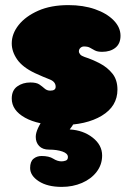

<svg xmlns="http://www.w3.org/2000/svg" viewBox="-20 -490 516 752"><path d="M218 0Q130 0 78 -29Q26 -58 26 -104Q26 -136 47.5 -151.5Q69 -167 99 -167Q123 -167 134.5 -159Q146 -151 155 -143Q164 -135 177 -135Q198 -135 198 -150Q198 -170 174.5 -179Q151 -188 116 -204Q68 -227 47 -257.5Q26 -288 26 -320Q26 -358 53 -392Q80 -426 129.5 -448Q179 -470 248 -470Q306 -470 352 -454Q398 -438 425 -410.5Q452 -383 452 -350Q452 -319 432 -303Q412 -287 380 -287Q362 -287 351.5 -292.5Q341 -298 332.5 -303Q324 -308 309 -308Q301 -308 295 -302.5Q289 -297 289 -289Q289 -283 294 -277Q299 -271 311 -267Q342 -257 371.5 -241.5Q401 -226 420.5 -201.5Q440 -177 440 -139Q440 -74 379 -37Q318 0 218 0ZM222 242Q166 242 132 220Q98 198 98 168Q98 143 111 132Q124 121 143 121Q172 121 188.5 131.5Q205 142 221 142Q229 142 237.5 139Q246 136 246 125Q246 111 224.5 103.5Q203 96 172 96Q147 96 133.5 82Q120 68 120 46Q120 31 129 11.5Q138 -8 152.5 -27Q167 -46 184.5 -58Q202 -70 218 -70Q241 -70 258.5 -62.5Q276 -55 276 -36Q276 -11 253 17Q306 20 343 49Q380 78 380 119Q380 155 358.5 183Q337 211 301 226.5Q265 242 222 242Z"/></svg>

Font: Cherry Bomb One
Style: Regular
Weight: 400
Designer: satsuyako
Foundry: satsuyako
Version: Version 4.100; ttfautohint (v1.8.3)